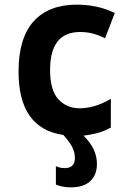

<svg xmlns="http://www.w3.org/2000/svg" viewBox="-20 -576 570 828"><path d="M285 232Q265 232 249 228.5Q233 225 221 220V141Q229 144 238 146.5Q247 149 259 149Q303 149 303 105Q303 82 292 59.5Q281 37 253 6Q60 -22 60 -267Q60 -412 125 -484Q190 -556 312 -556Q353 -556 394.5 -547.5Q436 -539 475 -520L433 -411Q400 -427 375.5 -432.5Q351 -438 325 -438Q196 -438 196 -274Q196 -187 231.5 -148Q267 -109 325 -109Q352 -109 385.5 -118Q419 -127 458 -150V-26Q427 -9 397 -1.5Q367 6 340 9Q398 65 398 131Q398 178 369.5 205Q341 232 285 232Z"/></svg>

Font: Noto Sans Mono Condensed
Style: Bold
Weight: 700
Width: 3
Designer: Monotype Design Team
Foundry: Monotype Imaging Inc.
Version: Version 2.014